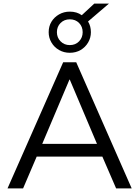

<svg xmlns="http://www.w3.org/2000/svg" viewBox="-20 -1053 778 1073"><path d="M22 0 333 -705H406L716 0H629L542 -201L583 -178H154L195 -201L109 0ZM368 -608 208 -230 184 -249H554L530 -230L370 -608ZM370 -758Q337 -758 310 -773.5Q283 -789 267.5 -815.5Q252 -842 252 -873Q252 -906 267.5 -931.5Q283 -957 310 -972.5Q337 -988 370 -988Q390 -988 406.5 -983Q423 -978 437 -968L507 -1033H589L472 -933Q480 -920 484 -905Q488 -890 488 -873Q488 -842 472.5 -815.5Q457 -789 430.5 -773.5Q404 -758 370 -758ZM370 -801Q402 -801 422 -822Q442 -843 442 -873Q442 -904 422 -924.5Q402 -945 370 -945Q339 -945 318.5 -924.5Q298 -904 298 -873Q298 -843 318.5 -822Q339 -801 370 -801Z"/></svg>

Font: Nunito Sans 11pt
Style: Regular
Weight: 400
Version: Version 3.101;gftools[0.9.27]